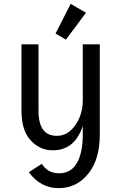

<svg xmlns="http://www.w3.org/2000/svg" viewBox="-20 -766 626 991"><path d="M252.4 9.8Q183.1 9.8 135.3 -44.9Q90.8 -95.7 90.8 -195.8V-537.1H178.7V-195.8Q178.7 -127 203.6 -95.2Q227.1 -64.9 273.9 -64.9Q323.2 -64.9 358.4 -106.9Q407.2 -165 407.2 -248V-537.1H495.1V-73.2Q495.1 54.2 438.5 127Q377.4 205.1 282.7 205.1Q189.9 205.1 128.9 123L195.8 79.6Q226.6 128.4 285.2 128.4Q351.6 128.4 382.3 65.4Q407.2 14.2 407.2 -73.2V-115.7Q365.7 9.8 252.4 9.8ZM344.7 -746.1 423.8 -700.2 320.3 -561.5 266.6 -592.8Z"/></svg>

Font: Consola Mono
Style: Book
Weight: 400
Monospace: yes
Designer: Wojciech Kalinowski "wmk69" (wmk69@o2.pl)
Foundry: Wojciech Kalinowski "wmk69" (wmk69@o2.pl)
Version: Version 2.1.0